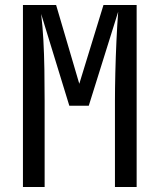

<svg xmlns="http://www.w3.org/2000/svg" viewBox="-20 -750 640 770"><path d="M72 0V-730H205L298 -414L395 -730H528V0H441V-345Q441 -394 442.5 -457.5Q444 -521 447 -586Q450 -651 454 -703L336 -326H258L145 -694Q151 -645 154 -589Q157 -533 158 -472Q159 -411 159 -345V0Z"/></svg>

Font: JetBrains Mono
Style: Regular
Weight: 400
Monospace: yes
Designer: Philipp Nurullin, Konstantin Bulenkov
Foundry: JetBrains
Version: Version 2.305